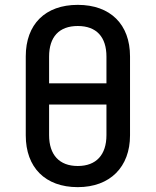

<svg xmlns="http://www.w3.org/2000/svg" viewBox="-20 -760 640 790"><path d="M300 10C433 10 515 -73 515 -203V-528C515 -660 434 -740 300 -740C166 -740 86 -660 86 -528V-203C86 -71 166 10 300 10ZM182 -417V-527C182 -608 223 -653 300 -653C377 -653 418 -608 418 -527V-417ZM300 -77C224 -77 182 -123 182 -204V-330H418V-204C418 -123 376 -77 300 -77Z"/></svg>

Font: JetBrains Mono Medium
Style: Regular
Weight: 436
Monospace: yes
Designer: Philipp Nurullin, Konstantin Bulenkov
Foundry: JetBrains
Version: Version 2.305